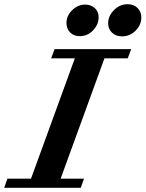

<svg xmlns="http://www.w3.org/2000/svg" viewBox="-79 -898 696 918"><path d="M503.9 -724.1Q475.1 -724.1 456.5 -741.9Q438 -759.8 438 -787.1Q438 -821.3 465.8 -849.6Q493.7 -877.9 531.2 -877.9Q560.1 -877.9 578.4 -860.1Q596.7 -842.3 596.7 -814.5Q596.7 -779.3 569.6 -751.7Q542.5 -724.1 503.9 -724.1ZM301.8 -725.1Q273.9 -725.1 256.3 -742.9Q238.8 -760.7 238.8 -788.1Q238.8 -822.8 266.1 -849.4Q293.5 -876 327.6 -876Q356.4 -876 374.5 -859.1Q392.6 -842.3 392.6 -815.4Q392.6 -780.8 366 -752.9Q339.4 -725.1 301.8 -725.1ZM-59.1 0 -43.5 -43.9H69.3L278.8 -619.1H165.5L182.1 -663.1H548.3L531.7 -619.1H420.4L210.9 -43.9H322.8L307.1 0Z"/></svg>

Font: Elstob 6pt
Style: Italic
Weight: 700
Italic angle: -20°
Designer: Peter S. Baker
Version: Version 1.015